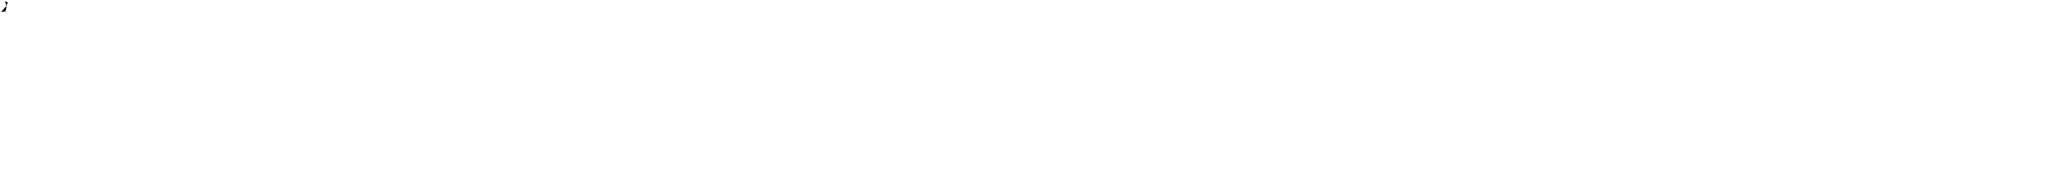

<svg xmlns="http://www.w3.org/2000/svg" viewBox="-40 -1917 39063 3665"><g transform="rotate(5 19491.0 -85.0)"><path d="M0 0 -84 20 -32 -57 12 -106 -30 -190 23 -179Z"/></g></svg>

Font: Passageway
Style: Light
Weight: 700
Foundry: Ascender Corporation
Version: Version 1.11